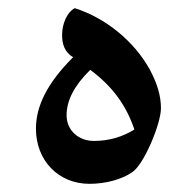

<svg xmlns="http://www.w3.org/2000/svg" viewBox="-20 -585 465 470"><path d="M199 -135C239 -135 278 -146 303 -163C332 -181 374 -282 374 -320C374 -350 365 -381 346 -416C308 -484 239 -541 163 -565C144 -555 132 -527 132 -499C132 -479 137 -458 159 -445C95 -381 68 -325 68 -270C68 -192 123 -135 199 -135ZM210 -240C172 -240 143 -266 143 -303C143 -339 162 -376 201 -414C256 -373 289 -327 309 -268C280 -250 247 -240 210 -240Z"/></svg>

Font: Noto Naskh Arabic UI
Style: Bold
Weight: 700
Designer: Monotype Design Team, David Williams, Mohamad Dakak and Nizar Qandah
Foundry: Monotype Imaging Inc.
Version: Version 2.016